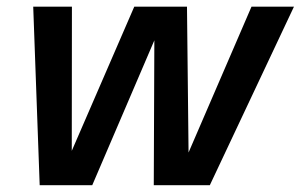

<svg xmlns="http://www.w3.org/2000/svg" viewBox="-20 -547 888 567"><path d="M97.2 0 78.1 -527.3H192.4L191.9 -57.6H172.9L376.5 -527.3H532.2L537.1 -71.3H525.9L722.7 -527.3H848.1L599.6 0H434.1L436 -471.7H454.6L252.4 0Z"/></svg>

Font: Schibsted Grotesk SemiBold
Style: Italic
Weight: 600
Italic angle: -12°
Designer: Bakken & Baeck AS, Henrik Kongsvoll
Foundry: Schibsted ASA
Version: Version 1.100;gftools[0.9.25]